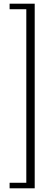

<svg xmlns="http://www.w3.org/2000/svg" viewBox="-20 -820 262 1040"><path d="M168 200H32V170H122.5V-770H32V-800H168Z"/></svg>

Font: Big Shoulders Display Thin Light
Style: Regular
Weight: 300
Version: Version 2.002